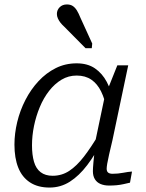

<svg xmlns="http://www.w3.org/2000/svg" viewBox="-20 -832 657 864"><path d="M490 -376 461 -337Q452 -386 435 -420.5Q418 -455 391 -473.5Q364 -492 325 -492Q288 -492 257 -473.5Q226 -455 201 -423Q176 -391 159 -350Q142 -309 133 -265Q124 -221 124 -178Q124 -135 133 -104Q142 -73 163 -57Q184 -41 217 -41Q258 -41 291.5 -63Q325 -85 357.5 -127Q390 -169 426 -230L441 -200Q409 -137 372.5 -89Q336 -41 294.5 -14.5Q253 12 203 12Q150 12 114.5 -11.5Q79 -35 62 -78Q45 -121 45 -181Q45 -231 57.5 -283Q70 -335 94.5 -382.5Q119 -430 153.5 -467Q188 -504 231 -525.5Q274 -547 325 -547Q374 -547 407 -524.5Q440 -502 460.5 -463.5Q481 -425 490 -376ZM557 -538 486 -201Q477 -163 471 -137Q465 -111 462.5 -95.5Q460 -80 460 -73Q460 -61 466.5 -55.5Q473 -50 487 -50Q511 -50 534 -54.5Q557 -59 574 -60L565 -10Q552 -7 536.5 -3.5Q521 0 505 1.5Q489 3 471 3Q449 3 432.5 -4Q416 -11 407 -25.5Q398 -40 398 -62Q398 -74 400.5 -102.5Q403 -131 408 -165L402 -163L453 -406L458 -413L508 -538ZM342 -752Q334 -772 326 -785Q318 -798 307.5 -805Q297 -812 281 -812Q261 -812 248.5 -799.5Q236 -787 236 -769Q236 -759 240.5 -749Q245 -739 252 -730Q259 -721 269 -712L365 -615H393L395 -636Z"/></svg>

Font: Roboto Serif 20pt Light
Style: Italic
Weight: 300
Italic angle: -10°
Version: Version 1.007